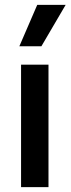

<svg xmlns="http://www.w3.org/2000/svg" viewBox="-20 -764 288 784"><path d="M59 -575 132 -744H248L149 -575ZM66 -500H178V0H66Z"/></svg>

Font: CBA Beacon Sans Bold
Style: Regular
Weight: 700
Designer: Wei Huang
Foundry: Wei Huang
Version: Version 1.002